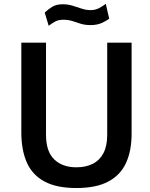

<svg xmlns="http://www.w3.org/2000/svg" viewBox="-20 -938 754 968"><path d="M643.5 -264Q643.5 -178 615.5 -116.8Q587.5 -55.5 526.2 -22.8Q465 10 365 10Q265 10 203.8 -23.2Q142.5 -56.5 115 -119.2Q87.5 -182 87.5 -271V-723H212V-258.5Q212 -174.5 253.2 -134.5Q294.5 -94.5 365 -94.5Q412.5 -94.5 447.5 -112Q482.5 -129.5 501.5 -165.8Q520.5 -202 520.5 -258.5V-723H643.5ZM530.5 -843.5Q516 -832.5 492.5 -822Q469 -811.5 436.5 -811.5Q409 -811.5 387.2 -818.2Q365.5 -825 345 -831.8Q324.5 -838.5 300.5 -838.5Q275.5 -838.5 259.5 -830.2Q243.5 -822 225.5 -808L205.5 -874.5Q223 -891.5 243.8 -904Q264.5 -916.5 296 -916.5Q322.5 -916.5 346 -909.2Q369.5 -902 391.8 -894.5Q414 -887 436.5 -887Q461 -887 479.5 -897Q498 -907 513.5 -918.5Z"/></svg>

Font: Public Sans SemiBold
Style: Regular
Weight: 600
Designer: The Public Sans Project Authors: Dan O. Williams and USWDS (Libre Franklin designed by Pablo Impallari and Rodrigo Fuenz
Version: Version 1.007